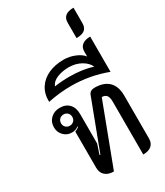

<svg xmlns="http://www.w3.org/2000/svg" viewBox="-280 -1287 1208 1405"><g transform="rotate(-30 323.5 -584.0)"><path d="M148 -79V-385Q171 -394 183 -406L180 -410Q158 -391 124 -391Q84 -391 56 -419.5Q28 -448 28 -489Q28 -535 58.5 -564Q89 -593 136 -593Q186 -593 214.5 -562.5Q243 -532 243 -479V-229L216 -149L222 -146L379 -561Q391 -593 430 -593Q508 -593 549 -552.5Q590 -512 590 -434V-72Q590 -33 565.5 -12Q541 9 495 9V-438Q495 -474 482.5 -490.5Q470 -507 442 -507L247 9Q200 9 174 -14.5Q148 -38 148 -79ZM183 -489Q183 -510 169.5 -523.5Q156 -537 136 -537Q115 -537 101.5 -523.5Q88 -510 88 -489Q88 -469 101.5 -455.5Q115 -442 136 -442Q156 -442 169.5 -455.5Q183 -469 183 -489Z M337 -884Q384 -884 429.5 -865.5Q475 -847 498 -818V-861Q498 -896 522.5 -914.5Q547 -933 590 -933V-635Q443 -690 288 -690Q190 -690 91 -669Q89 -736 120 -784.5Q151 -833 207.5 -858.5Q264 -884 337 -884ZM310 -755Q423 -755 506 -727Q490 -765 444.5 -791Q399 -817 340 -817Q287 -817 243 -799.5Q199 -782 185 -746Q245 -755 310 -755Z M498 -1103Q498 -1177 590 -1177V-1047Q590 -1008 567.5 -990.5Q545 -973 498 -973Z"/></g></svg>

Font: K2D Medium
Style: Regular
Weight: 500
Designer: Katatrad Aksorn Co.,Ltd.
Foundry: Cadson Demak Co.,Ltd.
Version: Version 1.000; ttfautohint (v1.6)